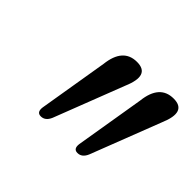

<svg xmlns="http://www.w3.org/2000/svg" viewBox="-81 -909 580 580"><g transform="rotate(45 209.0 -619.0)"><path d="M134.5 -457.5Q116.5 -457.5 119.5 -480.5L156.5 -703.5Q165 -779.5 224 -779.5Q282 -779.5 249.5 -703.5L163 -480Q153.5 -457.5 134.5 -457.5ZM291 -457.5Q273 -457.5 276 -480.5L313 -703.5Q321.5 -779.5 380.5 -779.5Q438.5 -779.5 406 -703.5L319.5 -480Q310 -457.5 291 -457.5Z"/></g></svg>

Font: Fraunces 72pt S050
Style: Italic
Weight: 400
Italic angle: -16°
Version: Version 1.000; ttfautohint (v1.8.3)